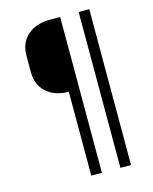

<svg xmlns="http://www.w3.org/2000/svg" viewBox="-132 -817 864 1083"><g transform="rotate(-15 300.0 -275.0)"><path d="M264 180H326V-730H264C157 -730 86 -667 86 -572V-468C86 -373 157 -310 264 -310ZM434 180H496V-730H434Z"/></g></svg>

Font: JetBrains Mono ExtraLight
Style: Regular
Weight: 240
Monospace: yes
Designer: Philipp Nurullin, Konstantin Bulenkov
Foundry: JetBrains
Version: Version 2.305